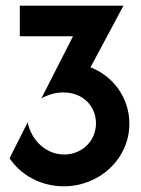

<svg xmlns="http://www.w3.org/2000/svg" viewBox="-20 -645 498 679"><path d="M205.6 13.9C330.6 13.9 437.5 -81.9 437.5 -207.6C437.5 -300.7 378.5 -377.1 300 -406.9L416.7 -625H50V-516.7H238.2L126.4 -297.2C152.1 -311.1 176.4 -318.1 204.2 -318.1C273.6 -318.1 319.4 -269.4 319.4 -209C319.4 -146.5 270.1 -98.6 206.9 -98.6C141 -98.6 90.3 -150.7 77.8 -212.5L13.9 -85.4C52.8 -26.4 124.3 13.9 205.6 13.9Z"/></svg>

Font: Afacad
Style: Bold
Weight: 700
Designer: Kristian Moeller
Foundry: Dicotype
Version: Version 1.000